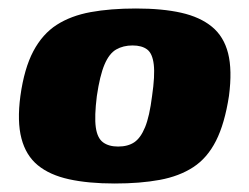

<svg xmlns="http://www.w3.org/2000/svg" viewBox="-20 -425 587 452"><path d="M250 7Q188 7 142.5 -3Q97 -13 69 -36Q41 -59 30.5 -99Q20 -139 28 -199Q37 -264 58.5 -304.5Q80 -345 113.5 -366.5Q147 -388 193.5 -396.5Q240 -405 300 -405Q362 -405 406.5 -395Q451 -385 479 -362Q507 -339 517 -299.5Q527 -260 519 -199Q509 -134 488.5 -93.5Q468 -53 435 -31.5Q402 -10 356 -1.5Q310 7 250 7ZM258 -80Q281 -80 296 -90Q311 -100 321.5 -125.5Q332 -151 338 -199Q345 -247 342 -273Q339 -299 326.5 -308.5Q314 -318 292 -318Q270 -318 253.5 -308.5Q237 -299 226 -273Q215 -247 208 -199Q202 -151 205.5 -125.5Q209 -100 222.5 -90Q236 -80 258 -80Z"/></svg>

Font: Genos Thin ExtraBold
Style: Italic
Weight: 800
Italic angle: -8°
Version: Version 1.010